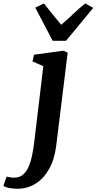

<svg xmlns="http://www.w3.org/2000/svg" viewBox="-140 -870 576 1146"><path d="M195.5 -0.5Q185.5 81.5 152.8 139Q120 196.5 71.8 226.5Q23.5 256.5 -34 256.5Q-61.5 256.5 -85.8 252Q-110 247.5 -119.5 238.5L-100.5 184Q-93.5 186 -80 188.2Q-66.5 190.5 -56 190.5Q-24 190.5 -3 172.8Q18 155 31.2 124.2Q44.5 93.5 52.2 53.8Q60 14 65.5 -31L118.5 -475L54 -503.5L63 -543.5L238.5 -567.5L264 -556ZM174.5 -626.5 70.5 -824.5 122 -849.5Q147 -818.5 172.8 -786Q198.5 -753.5 225.5 -722Q262.5 -753.5 296.2 -786Q330 -818.5 368.5 -849.5L416.5 -823L254 -626.5Z"/></svg>

Font: Merriweather Light 18pt
Style: Bold Italic
Weight: 700
Italic angle: -7.8°
Version: Version 2.101